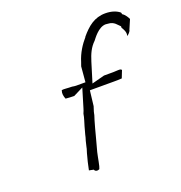

<svg xmlns="http://www.w3.org/2000/svg" viewBox="-114 -745 761 807"><g transform="rotate(-20 266.5 -342.0)"><path d="M161 -406C156 -391 159 -380 164 -367C176 -366 189 -365 202 -365L246 -387L221 -304C219 -297 217 -291 213 -282C212 -274 209 -263 206 -253L199 -230C196 -221 194 -209 190 -197C189 -190 186 -181 183 -171L177 -146C176 -138 172 -129 170 -121C163 -97 158 -74 153 -50L173 -46C175 -41 182 -33 196 -40L200 -52C206 -76 209 -103 218 -132C225 -156 231 -182 238 -207C241 -217 244 -228 247 -239L254 -261C255 -264 255 -269 257 -275L264 -297L272 -365H379C391 -365 403 -365 414 -366H415L428 -399C427 -401 424 -404 418 -404H412C401 -403 386 -403 374 -403H349L292 -388L319 -476C329 -508 340 -533 362 -554C368 -561 396 -603 429 -603C432 -603 431 -603 439 -602C467 -601 476 -582 487 -573V-566C492 -559 502 -542 498 -528C498 -528 498 -527 499 -526C505 -531 510 -536 514 -543L515 -547C522 -562 526 -574 533 -589C530 -596 521 -612 509 -619L507 -627C494 -638 473 -647 443 -647C394 -647 362 -620 331 -583V-582C310 -558 289 -526 278 -489L272 -472L266 -403H224C218 -403 214 -404 207 -405C188 -405 170 -408 161 -406Z"/></g></svg>

Font: SolarCharger
Style: 152
Weight: 100
Designer: Mew Too
Foundry: Cannot Into Space Fonts/KineticPlasma Fonts
Version: Version 1.100